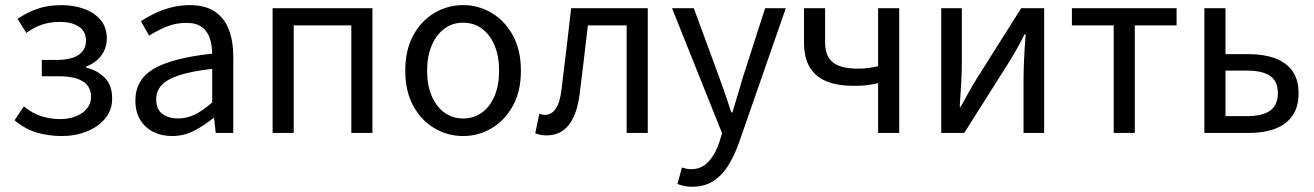

<svg xmlns="http://www.w3.org/2000/svg" viewBox="-20 -518 5121 748"><path d="M220.4 12Q171 12 125 -1Q78.9 -13.9 36.6 -49.5L73 -103.4Q106.6 -76 142 -65Q177.5 -54 213.9 -54Q247.3 -54 274.8 -64.7Q302.3 -75.3 318.4 -94.6Q334.6 -114 334.6 -140.7Q334.6 -181.2 302.8 -201Q271 -220.8 210.6 -220.8H142.8V-284.4H199Q257.6 -284.4 286.3 -304.3Q315 -324.3 315 -358.6Q315 -396.4 286.9 -414.5Q258.7 -432.6 215.1 -432.6Q173.5 -432.6 142.8 -421.8Q112.1 -411.1 82.7 -389.9L48.2 -444.4Q83.1 -468.7 124.7 -483.3Q166.2 -498 219.4 -498Q266.9 -498 307.1 -483.7Q347.3 -469.4 371.7 -440.5Q396.1 -411.7 396.1 -368Q396.1 -331.7 375.2 -302.6Q354.4 -273.6 315.3 -258.5V-254.5Q358.8 -244.5 387.8 -215.4Q416.9 -186.3 416.9 -134.1Q416.9 -88.8 389.6 -56.1Q362.3 -23.4 317.6 -5.7Q272.8 12 220.4 12Z M650.3 12Q609.6 12 577.2 -4.3Q544.8 -20.5 526.1 -51.5Q507.4 -82.4 507.4 -126.2Q507.4 -208 579.4 -250.2Q651.4 -292.3 806.7 -309Q806.5 -339.5 798 -367Q789.5 -394.6 767.5 -411.7Q745.4 -428.9 705.9 -428.9Q664.1 -428.9 627.1 -413.4Q590 -397.9 560.9 -379L529 -435.4Q551.3 -450.4 581 -464.9Q610.7 -479.4 645.9 -488.7Q681.1 -498 720.1 -498Q779.2 -498 816.4 -473.3Q853.6 -448.6 871.2 -403.6Q888.8 -358.6 888.8 -297.7V0H820.5L814.1 -57.9H810.8Q775.7 -29.1 735.8 -8.5Q695.9 12 650.3 12ZM673.2 -56.5Q708.6 -56.5 740.1 -72.3Q771.6 -88.1 806.7 -118.9V-249.9Q725 -240.4 677.3 -224.5Q629.6 -208.6 609 -185.6Q588.5 -162.7 588.5 -131.5Q588.5 -91.2 613.3 -73.8Q638.1 -56.5 673.2 -56.5Z M1042 0V-486.1H1430.9V0H1348.7V-419.1H1124.3V0Z M1784.2 12Q1724.6 12 1673.1 -18.1Q1621.7 -48.1 1590.3 -105Q1558.9 -161.9 1558.9 -242.4Q1558.9 -323.5 1590.3 -380.8Q1621.7 -438 1673.1 -468Q1724.6 -498.1 1784.2 -498.1Q1843.7 -498.1 1894.9 -468Q1946 -438 1977.7 -380.8Q2009.4 -323.5 2009.4 -242.4Q2009.4 -161.9 1977.7 -105Q1946 -48.1 1894.9 -18.1Q1843.7 12 1784.2 12ZM1784.2 -56.5Q1826 -56.5 1857.8 -79.7Q1889.6 -102.9 1907 -144.8Q1924.4 -186.7 1924.4 -242.4Q1924.4 -298.1 1907 -340.3Q1889.6 -382.6 1857.8 -406.1Q1826 -429.6 1784.2 -429.6Q1742.4 -429.6 1710.9 -406.1Q1679.4 -382.6 1661.6 -340.3Q1643.9 -298.1 1643.9 -242.4Q1643.9 -186.7 1661.6 -144.8Q1679.4 -102.9 1710.9 -79.7Q1742.4 -56.5 1784.2 -56.5Z M2109.5 9.5Q2096.2 9.5 2086 7.4Q2075.9 5.4 2065.3 1.3L2080.7 -74.4Q2086 -73.4 2091.3 -71.9Q2096.5 -70.4 2102.9 -70.4Q2128.5 -70.4 2145.1 -94.5Q2161.8 -118.6 2167.7 -170.7Q2177.7 -249.2 2186.8 -328.2Q2195.8 -407.1 2205.1 -486.1H2503.6V0H2421.3V-419.1H2270.3Q2262.4 -352.4 2254.5 -284.8Q2246.6 -217.2 2238 -150.1Q2227.5 -70.5 2195.4 -30.5Q2163.2 9.5 2109.5 9.5Z M2676.3 209.5Q2659.5 209.5 2645.3 206.5Q2631.2 203.5 2619.2 198.8L2636.6 134.7Q2646.1 137.7 2655.1 139.5Q2664.1 141.2 2672.4 141.2Q2713.7 141.2 2740.6 111.4Q2767.4 81.6 2782 36.9L2793.1 1L2598 -486.1H2682.8L2782 -217Q2793.6 -185.5 2805.7 -149.9Q2817.8 -114.3 2829.3 -80H2833.3Q2843.9 -113.5 2854.2 -149.2Q2864.6 -184.8 2874.2 -217L2960.8 -486.1H3041.4L2858.3 40Q2841.1 88.1 2817.3 126.5Q2793.5 165 2759.2 187.2Q2725 209.5 2676.3 209.5Z M3400.9 0V-193.8Q3375.3 -188.5 3357 -186Q3338.7 -183.6 3305.5 -183.6Q3244.4 -183.6 3201 -200.8Q3157.7 -217.9 3134.9 -255.5Q3112.2 -293 3112.2 -353V-486.1H3194.4V-353Q3194.4 -298.9 3225.1 -274.7Q3255.9 -250.6 3322 -250.6Q3344.3 -250.6 3362.2 -253.1Q3380.2 -255.5 3400.9 -260V-486.1H3483.2V0Z M3646.9 0V-486H3727.2V-284.1Q3727.2 -244.1 3725 -198.9Q3722.7 -153.8 3718.9 -102.1H3722.9Q3737.3 -128.8 3754.5 -159.5Q3771.8 -190.2 3785.5 -212.2L3958.3 -486H4047.8V0H3967.5V-202.5Q3967.5 -241.3 3969.6 -286.7Q3971.8 -332.2 3975.8 -384.5H3971.8Q3958.1 -357 3940.8 -326.5Q3923.6 -296.1 3909.2 -273.1L3736.4 0Z M4318.8 0V-419.1H4156V-486.1H4563.8V-419.1H4401V0Z M4672 0V-486.1H4754.3V-307H4845.6Q4903.4 -307 4947.1 -291Q4990.8 -275 5014.9 -241.6Q5039 -208.2 5039 -154.9Q5039 -101.2 5014.9 -66.9Q4990.8 -32.6 4947.1 -16.3Q4903.4 0 4845.6 0ZM4754.3 -65.5H4837Q4898.7 -65.5 4928.6 -87.3Q4958.4 -109.1 4958.4 -155.2Q4958.4 -201 4928.6 -222Q4898.7 -243 4837 -243H4754.3Z"/></svg>

Font: Source Sans 3
Style: Regular
Weight: 200
Designer: Paul D. Hunt
Foundry: Adobe
Version: Version 3.046;hotconv 1.0.118;makeotfexe 2.5.65603